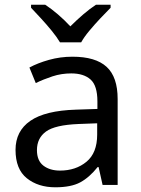

<svg xmlns="http://www.w3.org/2000/svg" viewBox="-20 -786 601 816"><path d="M288 -545Q386 -545 433 -502Q480 -459 480 -365V0H416L399 -76H395Q360 -32 321 -11Q282 10 215 10Q142 10 94 -28.5Q46 -67 46 -149Q46 -229 109 -272.5Q172 -316 303 -320L394 -323V-355Q394 -422 365 -448Q336 -474 283 -474Q241 -474 203 -461.5Q165 -449 132 -433L105 -499Q140 -518 188 -531.5Q236 -545 288 -545ZM393 -262 314 -259Q214 -255 175.5 -227Q137 -199 137 -148Q137 -103 164.5 -82Q192 -61 235 -61Q302 -61 347.5 -98.5Q393 -136 393 -214ZM235 -606Q222 -628 200 -655Q178 -682 154 -708Q130 -734 112 -753V-766H172Q198 -749 226 -725Q254 -701 279 -674Q306 -701 334 -725Q362 -749 388 -766H450V-753Q431 -734 406.5 -708Q382 -682 359.5 -655Q337 -628 325 -606Z"/></svg>

Font: Noto Sans
Style: Regular
Weight: 400
Designer: Monotype Design Team
Foundry: Monotype Imaging Inc.
Version: Version 1.902